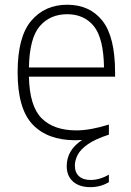

<svg xmlns="http://www.w3.org/2000/svg" viewBox="-20 -568 538 790"><path d="M352 202Q306 202 280.2 178.8Q254.5 155.5 254.5 115.5Q254.5 49.5 318 8Q304 9 290 9Q176 9 114.2 -55.8Q52.5 -120.5 52.5 -270.5Q52.5 -416.5 108.5 -482.5Q164.5 -548.5 256.5 -548.5Q349 -548.5 401.2 -482.8Q453.5 -417 453.5 -270V-252.5H99Q101.5 -131 151.5 -81.2Q201.5 -31.5 294 -31.5Q351.5 -31.5 428 -55.5V-14Q371 4.5 340.8 26Q310.5 47.5 299.2 70Q288 92.5 288 113Q288 141.5 305 157Q322 172.5 352.5 172.5Q390.5 172.5 428 150.5V181.5Q393.5 202 352 202ZM256.5 -509.5Q186.5 -509.5 144 -460.8Q101.5 -412 99 -290.5H408Q406 -411.5 366 -460.5Q326 -509.5 256.5 -509.5Z"/></svg>

Font: Encode Sans XLt
Style: Regular
Weight: 200
Designer: Multiple Designers
Foundry: Impallari Type
Version: Version 3.002; ttfautohint (v1.8.3) -l 8 -r 50 -G 200 -x 14 